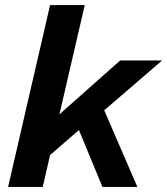

<svg xmlns="http://www.w3.org/2000/svg" viewBox="-20 -739 661 759"><path d="M315 -719 215 -287 455 -500H621L392 -303L523 0H385L292 -225L178 -126L149 0H12L178 -719Z"/></svg>

Font: Work Sans SemiBold
Style: Italic
Weight: 600
Italic angle: -13°
Designer: Wei Huang
Foundry: Wei Huang
Version: Version 2.012; ttfautohint (v1.8.3)